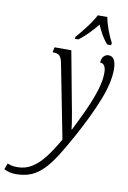

<svg xmlns="http://www.w3.org/2000/svg" viewBox="-245 -829 757 1132"><g transform="rotate(10 133.0 -263.0)"><path d="M-68 240Q-108 240 -139 223L-126 187Q-116 191 -102 194.5Q-88 198 -66 198Q-17 198 22.5 172.5Q62 147 97 101Q132 55 168 -8L81 -452Q75 -482 63.5 -493.5Q52 -505 29 -505H21L28 -536H128L183 -241Q189 -213 194.5 -180.5Q200 -148 204.5 -120.5Q209 -93 210 -77H213Q246 -142 276 -207.5Q306 -273 324.5 -332Q343 -391 343 -437Q343 -494 308 -494Q309 -519 321 -532Q333 -545 350 -545Q395 -545 395 -467Q395 -389 353 -282.5Q311 -176 242 -50Q198 31 162.5 86.5Q127 142 92.5 176Q58 210 19.5 225Q-19 240 -68 240ZM139 -619Q168 -652 198 -691.5Q228 -731 246 -766H303Q309 -732 324 -691Q339 -650 356 -619L353 -606H331Q312 -626 294.5 -656.5Q277 -687 266 -714Q243 -685 215.5 -657Q188 -629 158 -606H136Z"/></g></svg>

Font: Noto Serif ExtraCondensed Light
Style: Italic
Weight: 300
Width: 2
Italic angle: -12°
Designer: Monotype Design Team
Foundry: Monotype Imaging Inc.
Version: Version 2.014; ttfautohint (v1.8.4.7-5d5b)